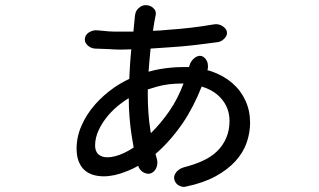

<svg xmlns="http://www.w3.org/2000/svg" viewBox="-20 -685 1240 747"><path d="M547 -665Q565 -665 577 -653Q588 -643 586 -630V-628Q586 -626 585 -623Q580 -599 575 -565Q604 -566 633 -569Q725 -575 811 -590Q821 -592 830 -590Q839 -588 846.5 -583Q854 -578 858.5 -571.5Q863 -565 863 -557Q864 -546 852.5 -534.5Q841 -523 827 -521Q784 -515 736.5 -509.5Q689 -504 640 -501Q603 -498 566 -496Q566 -491 565 -487Q561 -448 558 -406Q579 -412 601 -416Q648 -424 690 -424H715Q716 -426 717 -429Q719 -438 724 -445.5Q729 -453 735.5 -458.5Q742 -464 749.5 -466.5Q757 -469 764 -467Q771 -465 776.5 -459.5Q782 -454 785.5 -446.5Q789 -439 789 -429Q790 -421 787 -412L801 -408Q850 -391 883.5 -362Q917 -333 935 -293.5Q953 -254 953 -208Q953 -168 939.5 -129.5Q926 -91 896 -58Q866 -25 818.5 1Q771 27 703 41Q693 44 681 39Q669 34 664 26Q652 8 662 -9.5Q672 -27 695 -34Q735 -44 768 -59Q801 -74 824 -96Q847 -118 860 -148Q873 -178 873 -215Q873 -246 860.5 -272Q848 -298 824.5 -317.5Q801 -337 766 -348L765 -349Q733 -268 691 -206Q642 -135 585 -86L591 -64Q593 -56 592 -47Q591 -38 587.5 -30.5Q584 -23 578 -17.5Q572 -12 565 -10Q559 -8 551.5 -9.5Q544 -11 537 -15Q530 -19 525 -25.5Q520 -32 518 -39V-40Q497 -28 474 -19Q425 1 384 1Q361 1 341.5 -5Q322 -11 308 -24Q294 -37 286 -57.5Q278 -78 278 -107Q278 -153 297.5 -197Q317 -241 349.5 -278Q382 -315 425 -345Q453 -364 483 -378Q483 -389 484 -399Q486 -444 490 -485Q491 -489 491 -493Q470 -492 449 -492Q440 -492 427.5 -492.5Q415 -493 402 -494L375 -495Q361 -495 349 -496Q334 -497 322 -507.5Q310 -518 310 -531Q310 -539 313.5 -546Q317 -553 324.5 -558Q332 -563 340.5 -565.5Q349 -568 359 -567Q371 -566 381.5 -565Q392 -564 403 -563Q414 -562 425 -562H499Q503 -597 505 -623Q505 -625 505.5 -626Q506 -627 506 -629Q508 -643 520 -654Q532 -665 547 -665ZM481 -303Q467 -295 454 -285Q424 -263 401 -236Q378 -209 364 -179Q350 -149 350 -119Q350 -96 363 -84.5Q376 -73 398 -73Q426 -73 463 -90Q482 -99 500 -111Q496 -134 492 -159Q487 -191 484 -228Q481 -263 481 -303ZM694 -360H687Q634 -360 591 -348Q572 -342 555 -337V-318Q555 -242 565 -179L567 -167Q605 -204 639 -253Q671 -299 694 -360Z"/></svg>

Font: Maple Mono NF CN
Style: Regular
Weight: 400
Monospace: yes
Designer: subframe7536
Version: Version 7.000